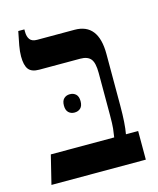

<svg xmlns="http://www.w3.org/2000/svg" viewBox="-101 -719 650 790"><g transform="rotate(-15 224.5 -323.5)"><path d="M20 0 50 -122H320Q323 -141 325 -158.5Q327 -176 327 -216V-395Q327 -438 313.5 -454.5Q300 -471 269 -471H94Q62 -471 49 -488Q36 -505 36 -543Q36 -563 40.5 -588.5Q45 -614 52 -647H78V-637Q78 -616 87 -604Q96 -592 118 -592H277Q378 -592 378 -462V-242Q378 -165 370 -122H422V0ZM154 -302Q154 -322 164 -331.5Q174 -341 189 -341Q205 -341 215 -331.5Q225 -322 225 -302Q225 -282 215 -272.5Q205 -263 189 -263Q174 -263 164 -272.5Q154 -282 154 -302Z"/></g></svg>

Font: Noto Serif Hebrew Condensed SemiBold
Style: Regular
Weight: 600
Width: 3
Designer: Monotype Design Team
Foundry: Monotype Imaging Inc.
Version: Version 2.004; ttfautohint (v1.8.4.7-5d5b)